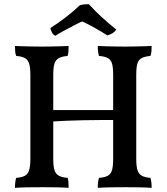

<svg xmlns="http://www.w3.org/2000/svg" viewBox="-20 -900 801 923"><path d="M450 3Q450 -12 451.5 -24.5Q453 -37 456 -45Q483 -47 498 -55Q513 -63 518.5 -82Q524 -101 524 -136V-540Q524 -576 518.5 -594.5Q513 -613 498 -621Q483 -629 456 -631Q453 -640 451.5 -652.5Q450 -665 450 -679Q469 -678 490.5 -677.5Q512 -677 535.5 -676.5Q559 -676 580 -676Q603 -676 624.5 -676.5Q646 -677 667.5 -677.5Q689 -678 709 -679Q709 -665 708 -652.5Q707 -640 703 -631Q677 -629 661.5 -621Q646 -613 640.5 -594.5Q635 -576 635 -540V-136Q635 -101 641 -82Q647 -63 662 -55Q677 -47 703 -45Q706 -37 707.5 -24.5Q709 -12 709 3Q680 1 647 0.5Q614 0 582 0Q549 0 513.5 0.5Q478 1 450 3ZM52 3Q52 -12 53.5 -24.5Q55 -37 58 -45Q85 -47 99.5 -55Q114 -63 120 -82Q126 -101 126 -136V-540Q126 -576 120 -594.5Q114 -613 99.5 -621Q85 -629 58 -631Q54 -640 53 -652.5Q52 -665 52 -679Q71 -678 92.5 -677.5Q114 -677 137.5 -676.5Q161 -676 182 -676Q204 -676 226 -676.5Q248 -677 269 -677.5Q290 -678 310 -679Q310 -665 309 -652.5Q308 -640 305 -631Q279 -629 263.5 -621Q248 -613 242 -594.5Q236 -576 236 -540V-136Q236 -101 242 -82Q248 -63 263.5 -55Q279 -47 305 -45Q308 -37 309 -24.5Q310 -12 310 3Q282 1 249 0.5Q216 0 184 0Q151 0 115 0.5Q79 1 52 3ZM232 -316V-371H529V-323Q502 -323 462 -323Q422 -323 379.5 -322Q337 -321 298 -319.5Q259 -318 232 -316ZM246 -728Q235 -733 229.5 -744.5Q224 -756 222 -765Q257 -787 295.5 -816.5Q334 -846 364 -875Q374 -878 386 -879Q398 -880 407 -880Q432 -852 465.5 -821Q499 -790 539 -758Q533 -748 522 -741Q511 -734 496 -730Q469 -747 436.5 -765.5Q404 -784 375 -797Q361 -791 336 -778Q311 -765 286 -751.5Q261 -738 246 -728Z"/></svg>

Font: Vollkorn Medium
Style: Regular
Weight: 500
Designer: Friedrich Althausen
Foundry: Friedrich Althausen
Version: Version 5.000